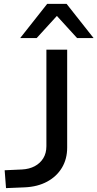

<svg xmlns="http://www.w3.org/2000/svg" viewBox="-20 -961 502 989"><path d="M11 8 4 -84 93 -88Q131 -90 159 -105Q187 -120 203 -146Q219 -172 219 -208V-705H326V-201Q326 -142 299 -97Q272 -52 223 -25.5Q174 1 108 4ZM84 -765 223 -941H323L462 -765H377L273 -879L169 -765Z"/></svg>

Font: Nunito Sans 7pt SemiExpanded Medium
Style: Regular
Weight: 500
Width: 6
Designer: Vernon Adams
Foundry: Vernon Adams
Version: Version 3.101;gftools[0.9.27]